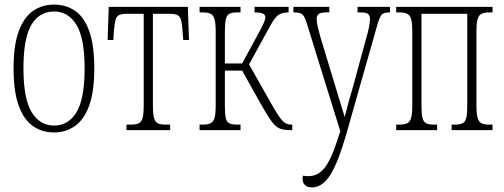

<svg xmlns="http://www.w3.org/2000/svg" viewBox="-20 -566 2190 835"><path d="M215 10Q163 10 123.5 -17.5Q84 -45 61.5 -106Q39 -167 39 -269Q39 -369 61.5 -430Q84 -491 123.5 -518.5Q163 -546 215 -546Q267 -546 306.5 -519Q346 -492 368 -431Q390 -370 390 -269Q390 -168 368 -107Q346 -46 306 -18Q266 10 215 10ZM215 -20Q278 -20 313 -78.5Q348 -137 348 -269Q348 -400 312.5 -458Q277 -516 215 -516Q151 -516 116.5 -458Q82 -400 82 -269Q82 -137 117.5 -78.5Q153 -20 215 -20Z M530 0V-24H548Q570 -24 582.5 -29.5Q595 -35 600 -52.5Q605 -70 605 -106V-506H534Q511 -506 499 -501Q487 -496 482.5 -479.5Q478 -463 475 -428L473 -392H448L453 -536H797L802 -392H777L774 -428Q772 -463 767 -479.5Q762 -496 750.5 -501Q739 -506 716 -506H645V-106Q645 -70 650 -52.5Q655 -35 667 -29.5Q679 -24 702 -24H720V0Z M848 0V-24H861Q884 -24 896 -30Q908 -36 913 -53.5Q918 -71 918 -107V-429Q918 -465 913 -482.5Q908 -500 896 -506Q884 -512 861 -512H848V-536H1026V-512H1013Q990 -512 978.5 -506.5Q967 -501 962.5 -483.5Q958 -466 958 -430V-290H1033L1108 -428Q1124 -458 1129 -470.5Q1134 -483 1134 -491Q1134 -501 1124 -506.5Q1114 -512 1087 -512V-536H1235V-512Q1207 -512 1191 -501Q1175 -490 1156 -455L1063 -286L1157 -120Q1179 -81 1193 -60.5Q1207 -40 1219 -32Q1231 -24 1248 -24H1251V0H1245Q1215 0 1197 -7Q1179 -14 1162 -37Q1145 -60 1117 -109L1033 -259H958V-106Q958 -70 962 -52.5Q966 -35 978 -29.5Q990 -24 1013 -24H1026V0Z M1337 249Q1318 249 1307 239.5Q1296 230 1296 210Q1296 203 1297 198Q1302 199 1308 199.5Q1314 200 1322 200Q1363 200 1392 163.5Q1421 127 1450 35L1460 5L1315 -462Q1306 -492 1296.5 -502Q1287 -512 1260 -512H1256V-536H1412V-512H1396Q1373 -512 1365 -504Q1357 -496 1357 -484Q1357 -469 1362.5 -447Q1368 -425 1374 -403L1434 -205Q1447 -162 1458 -126Q1469 -90 1479 -57Q1487 -89 1496.5 -124Q1506 -159 1518 -199L1574 -405Q1580 -425 1584.5 -446.5Q1589 -468 1589 -484Q1589 -497 1581.5 -504.5Q1574 -512 1551 -512H1535V-536H1676V-512H1674Q1647 -512 1638.5 -500.5Q1630 -489 1621 -458L1487 14Q1451 140 1416.5 194.5Q1382 249 1337 249Z M1703 0V-24H1716Q1739 -24 1751 -30Q1763 -36 1768 -53.5Q1773 -71 1773 -107V-429Q1773 -465 1768 -482.5Q1763 -500 1751 -506Q1739 -512 1716 -512H1703V-536H2122V-512H2109Q2086 -512 2074 -506Q2062 -500 2057 -482.5Q2052 -465 2052 -429V-107Q2052 -71 2057 -53.5Q2062 -36 2074 -30Q2086 -24 2109 -24H2122V0H1944V-24H1957Q1979 -24 1991 -29.5Q2003 -35 2007.5 -52.5Q2012 -70 2012 -106V-506H1813V-106Q1813 -70 1817.5 -52.5Q1822 -35 1834 -29.5Q1846 -24 1868 -24H1881V0Z"/></svg>

Font: Noto Serif ExtraCondensed ExtraLight
Style: Regular
Weight: 200
Width: 2
Designer: Monotype Design Team
Foundry: Monotype Imaging Inc.
Version: Version 2.015